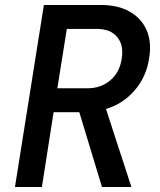

<svg xmlns="http://www.w3.org/2000/svg" viewBox="-20 -750 640 770"><path d="M40 0 156 -730H385Q453 -730 500 -703.5Q547 -677 568 -629Q589 -581 578 -516Q567 -442 520 -387.5Q473 -333 405 -313L507 0H389L298 -300H195L148 0ZM210 -396H331Q385 -396 422.5 -428Q460 -460 468 -514Q477 -569 450 -601.5Q423 -634 369 -634H248Z"/></svg>

Font: NKDuy Mono SemiBold
Style: Italic
Weight: 600
Italic angle: -9°
Monospace: yes
Designer: NKDuy
Foundry: NKDuy
Version: Version 2.251; ttfautohint (v1.8.4.7-5d5b)